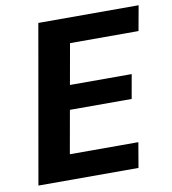

<svg xmlns="http://www.w3.org/2000/svg" viewBox="-79 -769 751 839"><g transform="rotate(-10 296.0 -350.0)"><path d="M24 0 147 -700H592L572 -589H268L236 -409H510L491 -302H217L183 -111H487L468 0Z"/></g></svg>

Font: DM Sans 17pt ExtraBold
Style: Italic
Weight: 800
Italic angle: -10°
Version: Version 4.004;gftools[0.9.30]